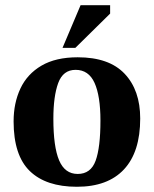

<svg xmlns="http://www.w3.org/2000/svg" viewBox="-20 -704 588 734"><path d="M274 10Q156 10 94 -50Q32 -110 32 -240Q32 -310 58 -365.5Q84 -421 138.5 -453Q193 -485 277 -485Q397 -485 456.5 -422Q516 -359 516 -251Q516 -123 454 -56.5Q392 10 274 10ZM277 -39Q327 -39 345.5 -89.5Q364 -140 364 -243Q364 -337 341.5 -387Q319 -437 269 -437Q221 -437 202.5 -386.5Q184 -336 184 -250Q184 -143 206 -91Q228 -39 277 -39ZM268 -521H219L288 -684H401V-652Z"/></svg>

Font: STIX Two Text
Style: Bold
Weight: 700
Designer: Ross Mills, John Hudson & Paul Hanslow, Tiro Typeworks Ltd; with prior portions MicroPress Inc., and Coen Hoffman.
Foundry: Tiro Typeworks Ltd
Version: Version 2.13 b171